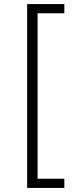

<svg xmlns="http://www.w3.org/2000/svg" viewBox="-20 -770 391 940"><path d="M113 -750H295V-705H164V105H295V150H113Z"/></svg>

Font: Josefin Sans Thin Light
Style: Regular
Weight: 300
Version: Version 2.000